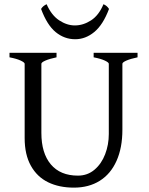

<svg xmlns="http://www.w3.org/2000/svg" viewBox="-20 -862 694 897"><path d="M551.8 -255.9Q551.8 -171.4 524.4 -110.4Q497.1 -49.3 446 -17.3Q395 14.6 325.2 14.6Q256.3 14.6 204.8 -10.5Q153.3 -35.6 124.3 -87.6Q95.2 -139.6 95.2 -216.8V-564Q95.2 -570.3 76.4 -579.1Q57.6 -587.9 24.4 -594.2V-615.2H244.1V-594.2Q211.4 -587.4 192.4 -579.1Q173.3 -570.8 173.3 -564V-241.2Q173.3 -146.5 217.5 -94Q261.7 -41.5 344.2 -41.5Q388.7 -41.5 421.4 -69.1Q454.1 -96.7 471.2 -141.4Q488.3 -186 488.3 -235.8V-564Q488.3 -570.3 469.5 -579.1Q450.7 -587.9 417.5 -594.2V-615.2H622.6V-594.2Q589.8 -587.4 570.8 -579.1Q551.8 -570.8 551.8 -564ZM171.9 -820.3Q177.2 -828.6 183.3 -833.5Q189.5 -838.4 197.8 -842.3Q220.2 -791 256.3 -767.1Q292.5 -743.2 329.6 -743.2Q368.7 -743.2 405.3 -766.8Q441.9 -790.5 463.4 -842.3Q472.2 -838.4 477.8 -833.7Q483.4 -829.1 489.3 -820.3Q461.4 -746.1 420.4 -712.4Q379.4 -678.7 331.5 -678.7Q280.8 -678.7 240.2 -711.9Q199.7 -745.1 171.9 -820.3Z"/></svg>

Font: David Libre
Style: Regular
Weight: 400
Version: Version 1.000